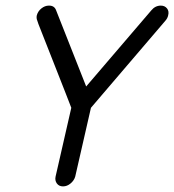

<svg xmlns="http://www.w3.org/2000/svg" viewBox="-20 -671 620 684"><path d="M155 -651Q174 -651 180 -634L287 -363Q519 -634 519 -634Q533 -651 553 -651Q567 -651 575 -641Q583 -631 579 -616Q577 -606 569 -597L304 -287L248 -42Q244 -28 231.5 -17.5Q219 -7 204.5 -7Q190 -7 182.5 -17.5Q175 -28 178 -42Q178 -42 234 -287Q227 -306 214 -338.5Q201 -371 174.5 -439Q148 -507 130 -552Q112 -597 113 -597Q109 -606 111 -616Q115 -631 127.5 -641Q140 -651 154 -651Q155 -651 155 -651Z"/></svg>

Font: Brass Mono
Style: Italic
Weight: 400
Italic angle: -13°
Monospace: yes
Version: Version 1.100; ttfautohint (v1.8.3) -l 8 -r 50 -G 200 -x 14 